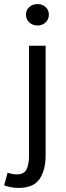

<svg xmlns="http://www.w3.org/2000/svg" viewBox="-60 -712 326 949"><path d="M83.5 -485.8H165.5V55.2Q165.5 128.9 135.5 172.9Q105.5 216.8 32.2 216.8Q9.3 216.8 -8.5 212.9Q-26.4 209 -39.6 204.1L-22.5 142.1Q-13.7 145 -1.7 147.5Q10.3 149.9 23.4 149.9Q59.6 149.9 71.5 125Q83.5 100.1 83.5 55.2ZM125.5 -585.9Q101.6 -585.9 85 -601.1Q68.4 -616.2 68.4 -639.2Q68.4 -663.1 85 -677.5Q101.6 -691.9 125.5 -691.9Q148.4 -691.9 165 -677.5Q181.6 -663.1 181.6 -639.2Q181.6 -616.2 165 -601.1Q148.4 -585.9 125.5 -585.9Z"/></svg>

Font: Pyidaungsu
Style: Regular
Weight: 400
Designer: Sun Tun
Foundry: MCF
Version: Version 2.053; ttfautohint (v1.8.2)